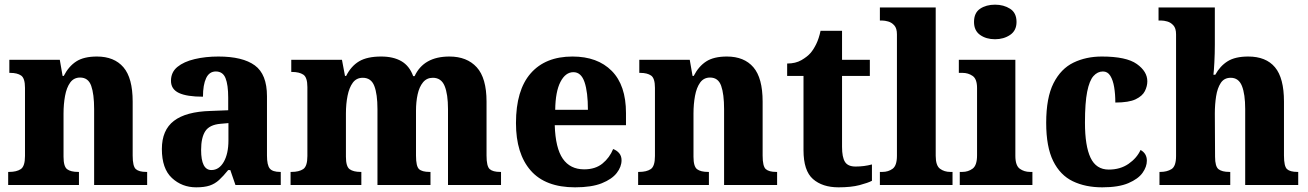

<svg xmlns="http://www.w3.org/2000/svg" viewBox="-20 -792 5602 822"><path d="M15 0V-56H19Q51 -56 69 -68Q87 -80 87 -124V-416Q87 -457 70.5 -468.5Q54 -480 24 -480H20V-536H236L248 -467H253Q274 -508 306.5 -529Q339 -550 395 -550Q469 -550 508.5 -504Q548 -458 548 -357V-126Q548 -80 561.5 -68Q575 -56 606 -56H610V0H383V-325Q383 -389 370.5 -424.5Q358 -460 323 -460Q296 -460 280.5 -438.5Q265 -417 258.5 -381.5Q252 -346 252 -306V-121Q252 -79 267.5 -67.5Q283 -56 314 -56H318V0Z M820 10Q759 10 716 -30Q673 -70 673 -154Q673 -235 724.5 -274.5Q776 -314 881 -317L957 -320V-374Q957 -429 945.5 -457.5Q934 -486 904 -486Q876 -486 862.5 -457.5Q849 -429 849 -378Q780 -378 746 -394Q712 -410 712 -446Q712 -483 739.5 -505.5Q767 -528 813.5 -539Q860 -550 915 -550Q1019 -550 1071 -512Q1123 -474 1123 -380V-126Q1123 -85 1135 -70.5Q1147 -56 1179 -56H1182V0H988L966 -64H957Q936 -38 918 -21.5Q900 -5 877.5 2.5Q855 10 820 10ZM885 -64Q918 -64 938 -99Q958 -134 958 -191V-265L924 -262Q877 -258 859 -230.5Q841 -203 841 -150Q841 -64 885 -64Z M1224 0V-56H1228Q1260 -56 1278 -68Q1296 -80 1296 -124V-419Q1296 -461 1278.5 -472.5Q1261 -484 1230 -484H1227V-536H1444L1457 -467H1462Q1483 -509 1517.5 -529.5Q1552 -550 1612 -550Q1664 -550 1698.5 -530Q1733 -510 1749 -466H1755Q1794 -550 1904 -550Q1979 -550 2021 -504Q2063 -458 2063 -357V-126Q2063 -80 2076.5 -68Q2090 -56 2121 -56H2125V0H1898V-325Q1898 -389 1883.5 -424Q1869 -459 1833 -459Q1807 -459 1791 -439.5Q1775 -420 1768 -388Q1761 -356 1761 -318V-126Q1761 -80 1774 -68Q1787 -56 1819 -56H1823V0H1596V-325Q1596 -389 1582.5 -424Q1569 -459 1533 -459Q1506 -459 1490.5 -438Q1475 -417 1468 -382Q1461 -347 1461 -306V-121Q1461 -79 1477 -67.5Q1493 -56 1524 -56H1527V0Z M2442 10Q2315 10 2252 -62Q2189 -134 2189 -265Q2189 -406 2252 -478Q2315 -550 2431 -550Q2538 -550 2599 -488.5Q2660 -427 2660 -308V-256H2355Q2358 -158 2389.5 -112.5Q2421 -67 2481 -67Q2529 -67 2559.5 -92Q2590 -117 2605 -154Q2621 -148 2631 -136Q2641 -124 2641 -106Q2641 -78 2620.5 -51.5Q2600 -25 2556.5 -7.5Q2513 10 2442 10ZM2497 -322Q2497 -398 2482.5 -440.5Q2468 -483 2435 -483Q2401 -483 2379.5 -441.5Q2358 -400 2357 -322Z M2712 0V-56H2716Q2748 -56 2766 -68Q2784 -80 2784 -124V-416Q2784 -457 2767.5 -468.5Q2751 -480 2721 -480H2717V-536H2933L2945 -467H2950Q2971 -508 3003.5 -529Q3036 -550 3092 -550Q3166 -550 3205.5 -504Q3245 -458 3245 -357V-126Q3245 -80 3258.5 -68Q3272 -56 3303 -56H3307V0H3080V-325Q3080 -389 3067.5 -424.5Q3055 -460 3020 -460Q2993 -460 2977.5 -438.5Q2962 -417 2955.5 -381.5Q2949 -346 2949 -306V-121Q2949 -79 2964.5 -67.5Q2980 -56 3011 -56H3015V0Z M3570 10Q3501 10 3460.5 -25.5Q3420 -61 3420 -149V-467H3350V-520Q3386 -520 3411 -534.5Q3436 -549 3450 -565Q3463 -580 3474.5 -603.5Q3486 -627 3493 -660H3585V-536H3704V-467H3585V-163Q3585 -119 3597.5 -99Q3610 -79 3643 -79Q3680 -79 3713 -88V-18Q3696 -9 3660 0.5Q3624 10 3570 10Z M3747 0V-56H3758Q3783 -56 3801.5 -69.5Q3820 -83 3820 -125V-645Q3820 -671 3808.5 -683.5Q3797 -696 3782.5 -700Q3768 -704 3758 -704H3747V-760H3986V-125Q3986 -83 4004.5 -69.5Q4023 -56 4048 -56H4058V0Z M4240 -624Q4202 -624 4176 -642.5Q4150 -661 4150 -698Q4150 -737 4176 -754.5Q4202 -772 4240 -772Q4277 -772 4304.5 -754.5Q4332 -737 4332 -698Q4332 -661 4304.5 -642.5Q4277 -624 4240 -624ZM4089 0V-56H4100Q4125 -56 4144 -70Q4163 -84 4163 -127V-415Q4163 -454 4144 -467Q4125 -480 4101 -480H4085V-536H4327V-125Q4327 -83 4346 -69.5Q4365 -56 4390 -56H4400V0Z M4699 10Q4627 10 4573 -16Q4519 -42 4489 -102.5Q4459 -163 4459 -266Q4459 -374 4490.5 -436Q4522 -498 4576 -524Q4630 -550 4697 -550Q4802 -550 4847 -518Q4892 -486 4892 -444Q4892 -423 4881.5 -402Q4871 -381 4842 -367Q4813 -353 4755 -353Q4755 -389 4750 -419Q4745 -449 4733.5 -467.5Q4722 -486 4702 -486Q4679 -486 4661.5 -466.5Q4644 -447 4634.5 -399.5Q4625 -352 4625 -267Q4625 -167 4649 -116.5Q4673 -66 4727 -66Q4776 -66 4811.5 -90.5Q4847 -115 4863 -150Q4890 -135 4890 -104Q4890 -78 4871.5 -52Q4853 -26 4811 -8Q4769 10 4699 10Z M4944 0V-56H4948Q4976 -56 4995.5 -68Q5015 -80 5015 -124V-645Q5015 -671 5003.5 -683.5Q4992 -696 4977.5 -700Q4963 -704 4953 -704H4940V-760H5181V-601Q5181 -563 5179 -525Q5177 -487 5175 -472H5183Q5203 -509 5235.5 -529.5Q5268 -550 5324 -550Q5400 -550 5438.5 -504Q5477 -458 5477 -357V-126Q5477 -80 5490 -68Q5503 -56 5535 -56H5538V0H5311V-325Q5311 -389 5297 -424Q5283 -459 5249 -459Q5221 -459 5206.5 -437Q5192 -415 5186.5 -380Q5181 -345 5181 -306L5182 -121Q5182 -79 5197 -67.5Q5212 -56 5243 -56H5247V0Z"/></svg>

Font: Noto Serif Thai SemiCondensed ExtraBold
Style: Regular
Weight: 800
Width: 4
Designer: Monotype Design Team
Foundry: Monotype Imaging Inc.
Version: Version 2.002; ttfautohint (v1.8.4.7-5d5b)